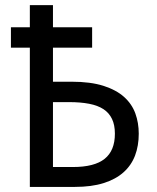

<svg xmlns="http://www.w3.org/2000/svg" viewBox="-20 -734 616 754"><path d="M188 -413.1H261.2Q335.4 -413.1 386 -397Q436.5 -380.9 467.3 -353.3Q498 -325.7 511.5 -288.6Q524.9 -251.5 524.9 -209Q524.9 -161.6 510.3 -123Q495.6 -84.5 464.8 -57.1Q434.1 -29.8 386.7 -14.9Q339.4 0 273.9 0H97.2V-546.9H22.9V-627H97.2V-713.9H188V-627H341.8V-546.9H188ZM188 -78.1H266.1Q351.1 -78.1 391.1 -110.4Q431.2 -142.6 431.2 -209Q431.2 -243.2 419.9 -266.8Q408.7 -290.5 386.5 -305.2Q364.3 -319.8 330.3 -326.4Q296.4 -333 251 -333H188Z"/></svg>

Font: Droid Sans
Style: Regular
Weight: 400
Foundry: Ascender Corporation
Version: Version 1.00 build 114